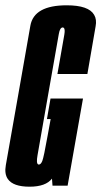

<svg xmlns="http://www.w3.org/2000/svg" viewBox="-50 -700 382 724"><path d="M61.5 4Q-0.5 4 -20.5 -25Q-34 -44.5 -28 -77.5Q-13.5 -158.5 18.5 -341Q51 -526 64.5 -603Q78 -680 201.5 -680Q284.5 -680 305 -644Q315.5 -626.5 310.5 -600.5Q297 -521.5 279.5 -421H166.5Q188 -541.5 192.5 -569Q196.5 -592 189.5 -595.5Q188.5 -596.5 186.5 -596.5Q176 -596.5 171.8 -572Q167.5 -547.5 129.5 -331.5Q97.5 -149.5 91.5 -114.5Q86 -84 94 -80Q95 -79.5 96.5 -79.5Q104 -79.5 109.5 -93Q115 -106.5 129.5 -188L141 -251H127L140.5 -328.5H263L205 0H148L146 -26.5Q122.5 4 61.5 4Z"/></svg>

Font: Anybody UltraCondensed SemiBold
Style: Italic
Weight: 600
Width: 1
Italic angle: -10°
Designer: Tyler Finck
Foundry: Etcetera Type Company
Version: Version 1.010; ttfautohint (v1.8.3) -l 8 -r 50 -G 200 -x 14 